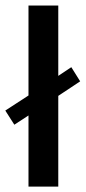

<svg xmlns="http://www.w3.org/2000/svg" viewBox="-32 -687 316 707"><path d="M72.9 0V-261.8L20.8 -227.8L-12.5 -279.9L72.9 -335.4V-666.7H182.6V-407.6L230.6 -439.6L263.2 -387.5L182.6 -334V0Z"/></svg>

Font: Afacad Flux SemiBold
Style: Regular
Weight: 600
Designer: Kristian Moeller
Foundry: Dicotype
Version: Version 1.100